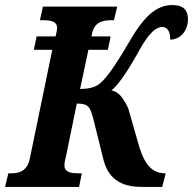

<svg xmlns="http://www.w3.org/2000/svg" viewBox="-40 -740 764 760"><path d="M-20 0H273L284 -54H273C240 -54 215 -58 215 -86C215 -98 219 -111 221 -120L264 -330C312 -330 318 -316 332 -259L370 -106C393 -21 452 0 525 0H602L616 -54H613C551 -54 525 -108 506 -177L468 -310C448 -354 428 -378 401 -382C424 -400 458 -446 502 -524C533 -581 566 -633 602 -633C628 -633 634 -606 634 -583C674 -584 704 -617 704 -665C704 -699 686 -720 643 -720C575 -720 526 -671 463 -560C408 -466 376 -427 357 -411C341 -396 315 -388 277 -388L310 -543H387L398 -596H322L323 -600C331 -653 366 -660 401 -660H411L424 -714H130L118 -660H128C162 -660 186 -656 186 -628C186 -622 184 -612 180 -596H105L94 -543H167L78 -112C67 -61 35 -54 3 -54H-7Z"/></svg>

Font: Noto Serif Condensed Extra
Style: Italic
Weight: 800
Width: 3
Italic angle: -12°
Designer: Monotype Design Team
Foundry: Monotype Imaging Inc.
Version: Version 1.901